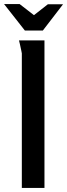

<svg xmlns="http://www.w3.org/2000/svg" viewBox="-30 -930 332 950"><path d="M64 -730H190V0H78V-666Q78 -667 75 -681.5Q72 -696 68.5 -711.5Q65 -727 64 -730ZM138 -855 207 -909H282L182 -779H93L-10 -910H67Z"/></svg>

Font: Rosario SemiBold
Style: Regular
Weight: 600
Designer: Hector Gatti
Foundry: Omnibus Type
Version: Version 1.101; ttfautohint (v1.8.1.43-b0c9)